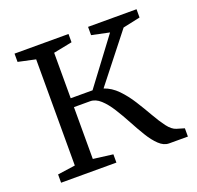

<svg xmlns="http://www.w3.org/2000/svg" viewBox="-100 -645 773 752"><g transform="rotate(-20 286.0 -269.0)"><path d="M32 0V-34.5L105.5 -45V-487.5L33.5 -503V-537.5H258.5V-503L180.5 -487.5V-298H271.5L413.5 -487.5L340 -503V-537.5H542V-503L470 -487.5L314.5 -290Q345.5 -279.5 370.8 -253.5Q396 -227.5 417 -194.2Q438 -161 456.5 -128.5Q475 -96 492.5 -72.8Q510 -49.5 528.5 -44L560.5 -34.5V0H482.5Q460.5 0 440.8 -18.8Q421 -37.5 402.8 -67.5Q384.5 -97.5 366.8 -130.8Q349 -164 330.2 -193.8Q311.5 -223.5 291 -242.2Q270.5 -261 247.5 -261H180.5V-45L262.5 -34.5V0Z"/></g></svg>

Font: Merriweather 60pt Light
Style: Regular
Weight: 300
Version: Version 2.100